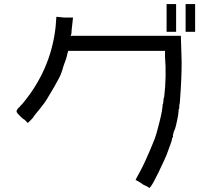

<svg xmlns="http://www.w3.org/2000/svg" viewBox="-20 -856 1040 946"><path d="M257.8 -773.4 296.9 -769.5Q320.3 -769.5 339.8 -769.5Q339.8 -765.6 335.9 -734.4Q332 -703.1 332 -691.4L328.1 -679.7H871.1Q871.1 -668 875 -550.8Q875 -468.8 867.2 -367.2Q867.2 -351.6 863.3 -335.9V-324.2Q859.4 -316.4 859.4 -304.7Q859.4 -293 851.6 -257.8Q843.8 -218.8 835.9 -207Q835.9 -199.2 832 -191.4V-179.7L828.1 -175.8Q828.1 -164.1 812.5 -125Q800.8 -89.8 789.1 -66.4Q726.6 70.3 714.8 70.3Q714.8 66.4 687.5 54.7Q660.2 35.2 648.4 31.2Q648.4 27.3 664.1 0Q695.3 -54.7 742.2 -171.9Q750 -191.4 765.6 -253.9Q781.2 -316.4 781.2 -339.8Q785.2 -347.7 785.2 -359.4Q785.2 -371.1 789.1 -378.9Q800.8 -480.5 793 -578.1V-605.5H316.4L312.5 -593.8Q308.6 -570.3 293 -531.2Q281.2 -488.3 269.5 -468.8Q253.9 -437.5 210.9 -367.2Q199.2 -347.7 179.7 -324.2L164.1 -304.7L148.4 -285.2Q144.5 -277.3 136.7 -269.5Q128.9 -261.7 125 -257.8L117.2 -250L101.6 -265.6Q93.8 -269.5 85.9 -277.3Q74.2 -289.1 70.3 -293Q58.6 -304.7 62.5 -312.5Q62.5 -312.5 70.3 -324.2Q78.1 -328.1 78.1 -332L89.8 -343.8Q230.5 -511.7 253.9 -722.7ZM894.5 -835.9H941.4V-699.2H894.5ZM800.8 -835.9H847.7V-699.2H800.8Z"/></svg>

Font: 和音 by 宁静之雨，公众号njzyshare
Style: Regular
Weight: 400
Designer: Steve Matteson
Foundry: Ascender Corporation
Version: Version 6.00;June 8, 2018;FontCreator 11.0.0.2388 32-bit